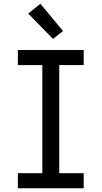

<svg xmlns="http://www.w3.org/2000/svg" viewBox="-20 -1001 540 1021"><path d="M75 0V-80H205V-655H75V-735H425V-655H295V-80H425V0ZM262 -794 130 -929 195 -981 315 -836Z"/></svg>

Font: Iosevka Bendy Medium
Style: Regular
Weight: 500
Monospace: yes
Designer: Belleve Invis
Foundry: Belleve Invis
Version: Version 30.1.2